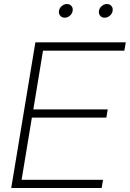

<svg xmlns="http://www.w3.org/2000/svg" viewBox="-20 -939 648 959"><path d="M36.1 0 156.7 -727.5H608.4L601.1 -686H194.8L146.5 -392.6H518.1L511.2 -351.6H139.2L87.9 -41H494.6L487.8 0ZM502.4 -850.6Q488.3 -850.6 480.2 -860.6Q472.2 -870.6 474.1 -884.8Q476.6 -898.9 488.3 -908.9Q500 -918.9 514.2 -918.9Q528.3 -918.9 536.6 -908.9Q544.9 -898.9 542.5 -884.8Q540.5 -870.6 528.6 -860.6Q516.6 -850.6 502.4 -850.6ZM303.2 -850.6Q289.1 -850.6 280.8 -860.6Q272.5 -870.6 274.4 -884.8Q276.9 -898.9 288.6 -908.9Q300.3 -918.9 314.5 -918.9Q328.6 -918.9 336.9 -908.9Q345.2 -898.9 342.8 -884.8Q340.8 -870.6 329.1 -860.6Q317.4 -850.6 303.2 -850.6Z"/></svg>

Font: Inter Display ExtraLight
Style: Italic
Weight: 200
Italic angle: -9.39999°
Designer: Rasmus Andersson
Foundry: rsms
Version: Version 4.000;git-a52131595